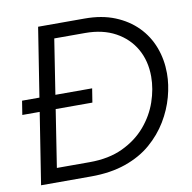

<svg xmlns="http://www.w3.org/2000/svg" viewBox="-79 -779 860 858"><g transform="rotate(-10 351.5 -350.0)"><path d="M144 -324 154 -387H339L329 -324ZM11 -324 21 -387H118L108 -324ZM39 0 149 -700H360Q438 -700 497 -676Q556 -652 597 -610.5Q638 -569 659 -513.5Q680 -458 680 -395Q680 -344 665 -289Q650 -234 619 -182.5Q588 -131 540 -89.5Q492 -48 423.5 -24Q355 0 266 0ZM122 -64H271Q358 -64 421.5 -94Q485 -124 526.5 -172.5Q568 -221 588 -279Q608 -337 608 -393Q608 -464 577 -518.5Q546 -573 488.5 -604.5Q431 -636 351 -636H211Z"/></g></svg>

Font: MuseoModerno Light
Style: Italic
Weight: 300
Italic angle: -9°
Designer: Pablo Cosgaya, Héctor Gatti, Marcela Romero, and the Authors of The MuseoModerno Project.
Foundry: Omnibus-Type Team
Version: Version 1.003